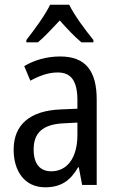

<svg xmlns="http://www.w3.org/2000/svg" viewBox="-20 -786 500 816"><path d="M274 -766H193C172 -722 128 -662 92 -616V-606H141C169 -629 201 -664 234 -699C265 -664 296 -631 326 -606H377V-616C342 -659 296 -721 274 -766ZM236 -546C179 -546 126 -531 83 -505L109 -443C149 -465 187 -478 225 -478C282 -478 309 -443 309 -359V-324L239 -321C107 -316 38 -256 38 -150C38 -58 85 10 172 10C239 10 279 -18 312 -75H315L329 0H391V-363C391 -483 345 -546 236 -546ZM252 -262 309 -265V-213C309 -113 264 -58 198 -58C152 -58 123 -87 123 -151C123 -220 160 -258 252 -262Z"/></svg>

Font: Noto Sans Myanmar UI Condensed
Style: Regular
Weight: 400
Width: 3
Designer: Monotype Design Team
Foundry: Monotype Imaging Inc.
Version: Version 2.103